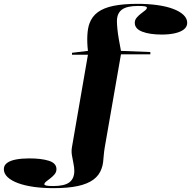

<svg xmlns="http://www.w3.org/2000/svg" viewBox="-229 -765 995 1000"><path d="M146 0 229 -480H146V-490L229 -500Q224 -543 226 -581Q228 -619 237 -643Q250 -679 280.5 -701.5Q311 -724 362 -734.5Q413 -745 489 -745Q543 -745 590 -738.5Q637 -732 672 -719Q707 -706 726.5 -687.5Q746 -669 746 -646Q746 -626 729.5 -612.5Q713 -599 683 -592Q653 -585 614 -585Q551 -585 512 -600Q473 -615 473 -646Q473 -661 482.5 -672.5Q492 -684 504.5 -693.5Q517 -703 526.5 -710.5Q536 -718 536 -725Q536 -730 526 -732Q516 -734 490 -734Q431 -734 405.5 -714.5Q380 -695 380 -655Q380 -638 382.5 -613.5Q385 -589 390 -560Q395 -531 401 -500L554 -494V-482H401L317 0Q313 23 311.5 42.5Q310 62 308 79.5Q306 97 300 113Q288 148 257.5 170.5Q227 193 176 204Q125 215 49 215Q-5 215 -52 208.5Q-99 202 -134.5 189Q-170 176 -189.5 157.5Q-209 139 -209 116Q-209 96 -192 83.5Q-175 71 -145 65.5Q-115 60 -77 60Q-13 60 26 72.5Q65 85 65 116Q65 131 55.5 142.5Q46 154 33.5 163.5Q21 173 11.5 180.5Q2 188 2 195Q2 199 12 201.5Q22 204 48 204Q107 204 132.5 184.5Q158 165 158 125Q158 107 153.5 86Q149 65 145.5 43Q142 21 146 0Z"/></svg>

Font: Kalnia SemiExpanded
Style: Regular
Weight: 400
Width: 6
Designer: Frida Medrano
Foundry: Frida Medrano
Version: Version 1.105